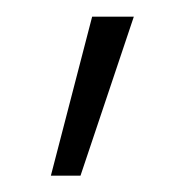

<svg xmlns="http://www.w3.org/2000/svg" viewBox="-20 -782 227 234"><path d="M92.3 -761.7H143.1L78.1 -567.9H42Z"/></svg>

Font: Roboto Condensed Light
Style: Regular
Weight: 300
Designer: Google
Version: Version 2.134; 2016